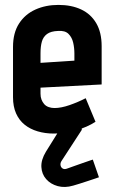

<svg xmlns="http://www.w3.org/2000/svg" viewBox="-20 -531 466 782"><path d="M313 -12H223V-3L167 87Q147 120 148.5 149Q150 178 168 198.5Q186 219 215 227Q244 235 278 225Q286 223 303 217.5Q320 212 338.5 206Q357 200 370 195.5Q383 191 383 191L358 119Q358 119 346 123Q334 127 317 133Q300 139 283 145Q266 151 255 155Q243 160 235.5 155.5Q228 151 226.5 142Q225 133 231 124L313 -2ZM145 -149V-174L394 -187V-343Q394 -399 372 -436.5Q350 -474 310.5 -492.5Q271 -511 218 -511Q166 -511 124 -492Q82 -473 57.5 -435Q33 -397 33 -340V-135Q33 -97 45.5 -69Q58 -41 80.5 -23Q103 -5 133.5 4Q164 13 199 13Q244 13 289.5 0Q335 -13 369 -35L329 -131Q298 -115 263.5 -103Q229 -91 202 -91Q189 -91 178 -95Q167 -99 160 -107Q153 -115 149 -125.5Q145 -136 145 -149ZM283 -313V-284L145 -275V-314Q145 -342 150.5 -361.5Q156 -381 171.5 -392.5Q187 -404 217 -405Q245 -407 259 -393Q273 -379 278 -357.5Q283 -336 283 -313Z"/></svg>

Font: Advent Pro
Style: Regular
Weight: 400
Designer: VivaRado, Andreas Kalpakidis
Foundry: VivaRado, Andreas Kalpakidis
Version: Version 3.000